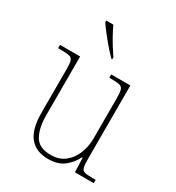

<svg xmlns="http://www.w3.org/2000/svg" viewBox="-185 -878 915 1000"><g transform="rotate(30 273.0 -378.0)"><path d="M257 10Q183 10 145 -36.5Q107 -83 107 -184V-442Q107 -477 102.5 -492.5Q98 -508 82.5 -512Q67 -516 32 -516H14V-536H135V-182Q135 -106 161 -60.5Q187 -15 258 -15Q308 -15 341.5 -41.5Q375 -68 392 -110.5Q409 -153 409 -202V-436Q409 -474 405 -490.5Q401 -507 385.5 -511.5Q370 -516 334 -516H322V-536H437V-97Q437 -61 441 -44.5Q445 -28 459.5 -24Q474 -20 505 -20H526V0H413L410 -86H406Q387 -47 351.5 -18.5Q316 10 257 10ZM283 -606Q264 -624 239.5 -652.5Q215 -681 192.5 -710Q170 -739 159 -756V-766H202Q212 -744 226.5 -717Q241 -690 257.5 -664Q274 -638 287 -619V-606Z"/></g></svg>

Font: Noto Serif Hebrew SemiCondensed Thin
Style: Regular
Weight: 100
Width: 4
Designer: Monotype Design Team
Foundry: Monotype Imaging Inc.
Version: Version 2.004; ttfautohint (v1.8.4.7-5d5b)